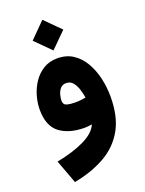

<svg xmlns="http://www.w3.org/2000/svg" viewBox="-168 -725 809 1072"><g transform="rotate(-20 237.0 -189.0)"><path d="M224.1 -646.5 315.4 -555.2 224.1 -464.4 133.3 -555.2ZM435.5 -113.3Q435.5 4.4 392.1 81.3Q348.6 158.2 269.8 202.6Q190.9 247.1 85.4 267.1L33.2 126.5Q130.4 107.9 197.8 75.4Q265.1 43 284.2 -3.4Q261.7 1 241.7 1Q148.4 1 93.5 -40.8Q38.6 -82.5 38.6 -179.7Q38.6 -219.2 50.5 -260.7Q62.5 -302.2 86.2 -337.4Q109.9 -372.6 145.5 -394.3Q181.2 -416 228 -416Q281.7 -416 320.8 -390.4Q359.9 -364.7 385.3 -321Q410.6 -277.3 423.1 -223.6Q435.5 -169.9 435.5 -113.3ZM238.8 -149.9Q259.8 -149.9 276.4 -152.1Q293 -154.3 302.2 -156.2Q299.3 -175.3 291.7 -201.9Q284.2 -228.5 268.8 -248.8Q253.4 -269 227.1 -269Q205.1 -269 192.6 -254.2Q180.2 -239.3 175 -219.7Q169.9 -200.2 169.9 -185.5Q169.9 -161.1 190.4 -155.5Q210.9 -149.9 238.8 -149.9Z"/></g></svg>

Font: Vazirmatn FD Black
Style: Regular
Weight: 900
Designer: Saber Rastikerdar
Foundry: Saber Rastikerdar
Version: Version 33.003